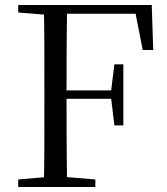

<svg xmlns="http://www.w3.org/2000/svg" viewBox="-20 -748 669 768"><path d="M52.8 0V-30.1L190.9 -42.1H217.6L361.4 -30.1V0ZM155.3 0Q157.3 -83.6 157.4 -167.7Q157.5 -251.7 157.5 -336.8V-391.1Q157.5 -476.1 157.4 -560.4Q157.3 -644.8 155.3 -728H248.3Q247.1 -645.2 246.6 -559.4Q246.1 -473.5 246.1 -379.9V-357.6Q246.1 -257.3 246.6 -170.7Q247.1 -84.1 248.3 0ZM202.2 -352.7V-386.4H446.1V-352.7ZM437.6 -246.3 424.2 -356.7V-383L437.6 -490.8H473.4V-246.3ZM52.8 -698V-728H202.2V-686.9H190.9ZM550.9 -548 516.8 -721.7 562.6 -693H202.2V-728H587L592.9 -548Z"/></svg>

Font: Noto Serif JP
Style: Regular
Weight: 200
Designer: Ryoko NISHIZUKA 西塚涼子 (kana & ideographs); Frank Grießhammer (Latin, Greek & Cyrillic); Wenlong ZHANG 张文龙 (bopomofo); San
Foundry: Adobe
Version: Version 2.001;hotconv 1.1.0;makeotfexe 2.6.0